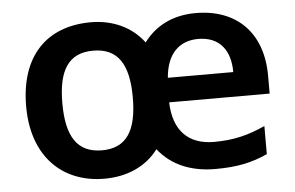

<svg xmlns="http://www.w3.org/2000/svg" viewBox="-44 -615 1055 687"><g transform="rotate(-5 483.0 -271.0)"><path d="M681 -552C602 -552 538 -522 494 -463C451 -521 382 -552 305 -552C144 -552 48 -451 48 -272C48 -91 155 10 305 10C386 10 455 -20 499 -79C546 -19 617 10 703 10C784 10 836 -2 891 -27V-128C832 -101 779 -87 707 -87C615 -87 562 -140 559 -242H920V-306C920 -461 828 -552 681 -552ZM682 -459C761 -459 797 -406 797 -330H562C569 -416 614 -459 682 -459ZM304 -450C393 -450 431 -390 431 -271C431 -153 394 -92 305 -92C215 -92 178 -154 178 -272C178 -390 215 -450 304 -450Z"/></g></svg>

Font: Noto Sans Gunjala Gondi Semibold
Style: Regular
Weight: 400
Designer: Ek Type
Foundry: Ek Type
Version: Version 1.004